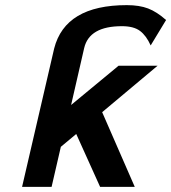

<svg xmlns="http://www.w3.org/2000/svg" viewBox="-20 -728 667 748"><path d="M66 0 191 -539Q234 -708 474 -708Q523 -708 557 -695Q591 -682 627 -650L567 -551Q550 -589 525.5 -607.5Q501 -626 455 -626Q328 -626 308 -541L257 -319L442 -472H594L378 -291L505 0H370L277 -206L217 -156L181 0Z"/></svg>

Font: Coval
Style: ExtraBold Italic
Weight: 800
Foundry: Context Ltd
Version: Version 001.000